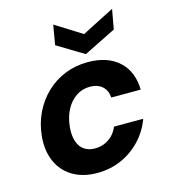

<svg xmlns="http://www.w3.org/2000/svg" viewBox="-112 -836 838 939"><g transform="rotate(-15 307.0 -366.5)"><path d="M265 12Q193 12 141.5 -19Q90 -50 66 -105.5Q42 -161 49 -232Q55 -295 81 -348.5Q107 -402 148.5 -441.5Q190 -481 243.5 -502.5Q297 -524 359 -524Q458 -524 515.5 -472Q573 -420 575 -327H426Q424 -363 400.5 -384Q377 -405 338 -405Q299 -405 268 -384Q237 -363 217.5 -326.5Q198 -290 193 -241Q190 -211 194.5 -186Q199 -161 210.5 -143.5Q222 -126 241 -116.5Q260 -107 285 -107Q312 -107 334.5 -116.5Q357 -126 374.5 -143.5Q392 -161 402 -186H550Q528 -126 485.5 -81.5Q443 -37 387 -12.5Q331 12 265 12ZM542 -745 524 -645 361 -564 227 -645 244 -745 378 -661Z"/></g></svg>

Font: DM Sans 12pt ExtraBold
Style: Italic
Weight: 800
Italic angle: -10°
Version: Version 4.004;gftools[0.9.30]